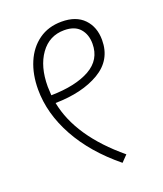

<svg xmlns="http://www.w3.org/2000/svg" viewBox="-129 -766 731 859"><g transform="rotate(-20 236.5 -336.5)"><path d="M116 -347Q149 -177 335 -23L306 7Q187 -90 125 -203Q63 -316 63 -430Q63 -502 87 -558.5Q111 -615 156.5 -647.5Q202 -680 265 -680Q334 -680 371 -641.5Q408 -603 408 -541Q408 -446 326 -397.5Q244 -349 116 -347ZM362 -540Q362 -584 337.5 -612Q313 -640 263 -640Q192 -640 150 -581.5Q108 -523 108 -428Q108 -414 110 -386Q227 -388 294.5 -426Q362 -464 362 -540Z"/></g></svg>

Font: FiraGO ExtraLight
Style: Regular
Weight: 200
Designer: bBox Type
Foundry: bBox Type GmbH
Version: Version 1.001